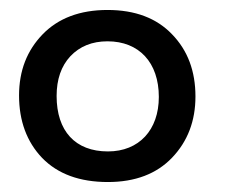

<svg xmlns="http://www.w3.org/2000/svg" viewBox="-20 -736 472 389"><path d="M198.7 -367.2C253.9 -367.2 297.4 -383.8 328.6 -416.5C360.4 -449.7 376 -491.2 376 -540.5C376 -591.8 360.4 -633.8 328.6 -666.5C297.4 -699.2 253.9 -715.8 197.8 -715.8C142.1 -715.8 98.1 -699.2 66.4 -666.5C34.7 -633.8 18.6 -592.8 18.6 -542.5C18.6 -491.2 34.2 -448.7 65.4 -416C97.2 -383.3 141.6 -367.2 198.7 -367.2ZM198.7 -429.2C132.3 -429.2 94.7 -470.7 94.7 -541.5C94.7 -575.2 104 -602.1 122.6 -622.1C141.6 -642.1 166.5 -652.3 197.8 -652.3C261.7 -652.3 301.8 -609.4 301.8 -539.6C301.8 -472.7 261.7 -429.2 198.7 -429.2Z"/></svg>

Font: Ride
Style: Regular
Weight: 400
Version: Version 3.000